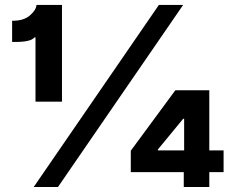

<svg xmlns="http://www.w3.org/2000/svg" viewBox="-20 -747 935 767"><path d="M114.7 0 614.7 -727.3H711.6L211.6 0ZM227.6 -727.3V-340.9H121.8V-597.7H117.5Q103.3 -577.8 28.4 -579.5V-664.1Q73.9 -663.4 99.3 -685.2Q124.6 -707 125.7 -727.3ZM502.5 -59.3V-144.9L680.4 -386.4H816.1V-146.3H873.2V-59.3H816.1V0H714.1V-59.3ZM715.6 -146.3V-272.4H711.6L610.8 -149.9V-146.3Z"/></svg>

Font: Inter UI Extra Bold
Style: Regular
Weight: 800
Designer: Rasmus Andersson
Foundry: rsms
Version: 3.2;8d6f07862